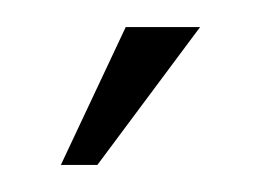

<svg xmlns="http://www.w3.org/2000/svg" viewBox="-20 -675 193 142"><path d="M128 -655 52 -553H25L73 -655Z"/></svg>

Font: Tajawal Light
Style: Regular
Weight: 300
Designer: Boutros Fonts
Foundry: Created by Boutros International 2017
Version: Version 1.700